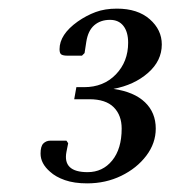

<svg xmlns="http://www.w3.org/2000/svg" viewBox="-20 -920 395 445"><path d="M182 -495Q152 -495 130.5 -502.5Q109 -510 96 -522Q74 -541 74 -564Q74 -581 80.5 -587.5Q87 -594 97 -594H134L138 -588L134 -568Q125 -521 183 -521Q218 -521 240 -548Q262 -575 262 -622Q262 -653 243.5 -671.5Q225 -690 187 -690H152L157 -718H175Q220 -718 248.5 -747.5Q277 -777 277 -821Q277 -846 266 -860Q255 -874 235 -874Q213 -874 198.5 -861.5Q184 -849 180 -823L176 -797L170 -791H136Q127 -791 122.5 -793.5Q118 -796 118 -806Q118 -840 160 -870Q180 -884 201.5 -892Q223 -900 251 -900Q299 -900 327 -875.5Q355 -851 355 -817Q355 -779 323 -751Q291 -723 243 -714Q291 -707 316 -683Q341 -659 341 -622Q341 -588 319 -559Q297 -530 261 -512.5Q225 -495 182 -495Z"/></svg>

Font: Spectral
Style: Italic
Weight: 400
Italic angle: -10°
Designer: Jean-Baptiste Levee
Foundry: Production Type
Version: Version 2.001